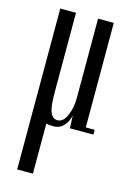

<svg xmlns="http://www.w3.org/2000/svg" viewBox="-118 -582 602 887"><g transform="rotate(15 183.0 -138.0)"><path d="M164.6 10.7Q143.6 10.7 131.8 7.3V246.6H56.6V-522.9H131.8V-142.1Q131.8 -73.7 142.8 -47.4Q153.8 -21 177.2 -21Q204.1 -21 220.7 -58.6Q237.3 -96.2 237.3 -143.1V-522.9H312.5V-22.9H355V0H242.7L240.2 -60.5Q233.9 -31.7 215.6 -10.5Q197.3 10.7 164.6 10.7Z"/></g></svg>

Font: Imbue
Style: Regular
Weight: 400
Designer: Tyler Finck
Foundry: Etcetera Type Company
Version: Version 0.910